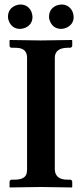

<svg xmlns="http://www.w3.org/2000/svg" viewBox="-20 -823 359 845"><path d="M221.2 -76.2Q223.6 -32.7 275.9 -32.2H290Q297.4 -30.3 297.9 -22.9V0L295.9 2Q294.9 2 160.2 0Q160.2 0 23.9 2L22 0V-22.9Q23.4 -30.8 29.8 -32.2H43.9Q91.8 -32.2 97.7 -62Q98.6 -68.8 99.1 -76.2V-568.8Q99.1 -605.5 64.9 -611.3Q55.2 -612.8 43.9 -612.8H29.8Q22.9 -614.7 22 -621.1V-645L23.9 -647Q24.9 -647 160.2 -645L295.9 -647L297.9 -645V-621.1Q295.9 -614.3 290 -612.8H275.9Q221.7 -611.3 221.2 -568.8ZM195.8 -749Q195.8 -783.2 226.6 -797.9Q238.3 -802.7 250 -803.2Q283.7 -803.2 298.8 -772.5Q303.7 -760.7 304.2 -749Q304.2 -715.8 272.9 -701.2Q261.7 -696.3 250 -695.8Q215.8 -695.8 201.2 -726.6Q195.8 -737.8 195.8 -749ZM15.1 -749Q15.1 -783.2 46.4 -797.9Q57.6 -802.7 68.8 -803.2Q103 -803.2 117.7 -772.5Q122.6 -760.7 123 -749Q123 -715.8 92.3 -701.2Q80.6 -696.3 68.8 -695.8Q35.2 -695.8 20.5 -726.6Q15.1 -737.8 15.1 -749Z"/></svg>

Font: Linux Libertine O
Style: Semibold
Weight: 700
Designer: Philipp H. Poll
Foundry: Philipp H. Poll
Version: Version 5.0.0